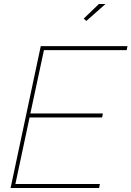

<svg xmlns="http://www.w3.org/2000/svg" viewBox="-20 -941 658 961"><path d="M184 -710H618L614 -690H200L132 -373H495L491 -353H128L57 -20H480L476 0H33ZM412 -836 399 -848 475 -921H508Z"/></svg>

Font: Raleway Thin Thin
Style: Italic
Weight: 250
Italic angle: -12°
Version: Version 4.026